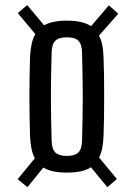

<svg xmlns="http://www.w3.org/2000/svg" viewBox="-20 -786 548 777"><path d="M91 -28.5 51.5 -61 121 -145.5Q112 -162 107.5 -184.2Q103 -206.5 101.5 -234.5Q100.5 -269.5 99.8 -310.2Q99 -351 99 -394Q99 -437 99.8 -478.2Q100.5 -519.5 101.5 -555Q103 -584.5 108 -607.8Q113 -631 123 -648L52 -733L90 -765.5L158.5 -683.5Q191.5 -702.5 250.5 -702.5Q315.5 -702.5 348.5 -680L420.5 -764.5L458.5 -730.5L380.5 -641.5Q389.5 -625.5 393.8 -604Q398 -582.5 399 -555Q400.5 -520.5 401 -479.5Q401.5 -438.5 401.5 -395.8Q401.5 -353 401 -311.8Q400.5 -270.5 399 -234.5Q398 -208 393.8 -186.8Q389.5 -165.5 381 -148.5L453 -61.5L414.5 -28.5L348 -109Q316 -87.5 250.5 -87.5Q188.5 -87.5 155.5 -108ZM250.5 -155Q283 -155 297 -168.8Q311 -182.5 312 -215Q313 -263.5 314 -307.8Q315 -352 315 -395Q315 -438 314 -482.2Q313 -526.5 312 -574.5Q311 -607.5 297.2 -621.2Q283.5 -635 250.5 -635Q218 -635 204 -621.2Q190 -607.5 189 -574.5Q187.5 -526.5 186.8 -482.2Q186 -438 186 -394.8Q186 -351.5 186.8 -307.2Q187.5 -263 189 -215Q190 -182.5 204.2 -168.8Q218.5 -155 250.5 -155Z"/></svg>

Font: Big Shoulders Display Thin SemiBold
Style: Regular
Weight: 600
Version: Version 2.002